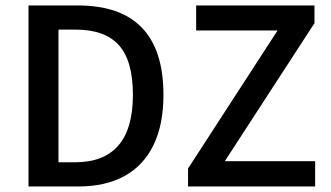

<svg xmlns="http://www.w3.org/2000/svg" viewBox="-20 -674 1197 694"><path d="M263.7 0H83V-654.3H260.7Q570.8 -654.3 570.8 -331.1Q570.8 -223.6 534.9 -149.7Q499 -75.7 430.2 -37.8Q361.3 0 263.7 0ZM253.9 -566.9H191.4V-87.4H251Q460.4 -87.4 460.4 -331.1Q460.4 -454.1 409.9 -510.5Q359.4 -566.9 253.9 -566.9ZM689 -654.3H1116.7V-590.3L792.5 -91.3H1119.1V0H659.7V-64.9L983.4 -564H689Z"/></svg>

Font: Varta
Style: Bold
Weight: 700
Designer: Joana Correia, Viktoriya Grabowska, Eben Sorkin
Foundry: Sorkin Type
Version: Version 1.002; ttfautohint (v1.3) -l 8 -r 24 -G 200 -x 12 -H